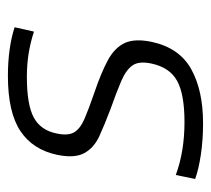

<svg xmlns="http://www.w3.org/2000/svg" viewBox="-44 -480 534 486"><g transform="rotate(-90 223.0 -237.0)"><path d="M154 10Q112 10 75 4.5Q38 -1 13 -10L23 -59Q83 -37 157 -37Q227 -37 261 -55.5Q295 -74 305 -120Q312 -152 300.5 -168.5Q289 -185 261 -197Q233 -209 188 -225Q151 -239 121.5 -252.5Q92 -266 78.5 -290.5Q65 -315 74 -359Q87 -421 134.5 -452.5Q182 -484 274 -484Q310 -484 341.5 -479.5Q373 -475 397 -467L386 -418Q332 -436 272 -436Q201 -436 168.5 -418.5Q136 -401 128 -360Q122 -332 131 -316.5Q140 -301 165.5 -290Q191 -279 232 -265Q282 -248 313.5 -231Q345 -214 357 -188.5Q369 -163 360 -120Q345 -50 291 -20Q237 10 154 10Z"/></g></svg>

Font: Kanit ExtraLight
Style: Italic
Weight: 275
Italic angle: -12°
Designer: Katatrad Team
Foundry: CadsonDemak
Version: Version 2.000; ttfautohint (v1.8.3)